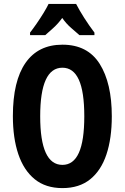

<svg xmlns="http://www.w3.org/2000/svg" viewBox="-20 -1020 639 984"><path d="M553 -424Q553 -311 525.5 -228.5Q498 -146 442 -101Q386 -56 300 -56Q214 -56 158 -101.5Q102 -147 74 -229.5Q46 -312 46 -425Q46 -605 111 -698Q176 -791 300 -791Q429 -791 491 -692.5Q553 -594 553 -424ZM186 -424Q186 -175 300 -175Q356 -175 384 -236.5Q412 -298 412 -424Q412 -550 384 -611.5Q356 -673 300 -673Q186 -673 186 -424ZM370 -1000Q387 -967 411.5 -928.5Q436 -890 464 -853V-840H387Q370 -855 344.5 -877Q319 -899 299 -928Q278 -899 252.5 -876Q227 -853 212 -840H134V-853Q149 -872 168 -899.5Q187 -927 203.5 -954Q220 -981 229 -1000Z"/></svg>

Font: Noto Sans Malayalam UI ExtraCondensed
Style: Bold
Weight: 700
Width: 2
Designer: Jelle Bosma - Monotype Design Team
Foundry: Monotype Imaging Inc.
Version: Version 2.104; ttfautohint (v1.8.4.7-5d5b)